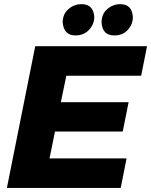

<svg xmlns="http://www.w3.org/2000/svg" viewBox="-20 -928 746 948"><path d="M352.5 -753Q295.5 -753 289.5 -817Q289.5 -859 318 -883.2Q346.5 -907.5 382.5 -907.5Q441.5 -907.5 445.5 -844Q445.5 -809 419.8 -781Q394 -753 352.5 -753ZM544 -753Q485.5 -753 481.5 -817Q481.5 -859 509.8 -883.2Q538 -907.5 574 -907.5Q632 -907.5 636 -844Q636 -808 611 -780.5Q586 -753 544 -753ZM576 0H14L154 -700H706L677 -554H307.5L280.5 -423.5H615L586 -278.5H251.5L224.5 -146H605Z"/></svg>

Font: Argentum Sans
Style: Bold Italic
Weight: 700
Italic angle: -11°
Designer: Julieta Ulanovsky (font), Cristiano Sobral (main changes and remaster)
Foundry: Julieta Ulanovsky (font), Cristiano Sobral (main changes and remaster)
Version: Version 2.007;June 15, 2022;FontCreator 14.0.0.2814 64-bit; 